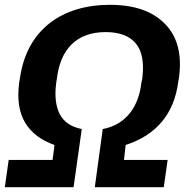

<svg xmlns="http://www.w3.org/2000/svg" viewBox="-23 -776 800 796"><path d="M-3 0H282L316 -241C271 -250 242 -270 224 -304C208 -337 203 -379 210 -432L213 -451C227 -569 292 -643 415 -643C472 -643 514 -627 540 -596C566 -565 575 -517 567 -451L563 -432C552 -336 502 -260 403 -241L370 0H656L672 -113H491L498 -175C625 -216 699 -304 716 -437L719 -454C732 -550 713 -624 661 -677C609 -730 534 -756 432 -756C235 -756 89 -654 60 -454L57 -437C47 -365 56 -309 82 -266C108 -224 148 -194 203 -175L195 -113H13Z"/></svg>

Font: Cheyenne Sans
Style: Bold Italic
Weight: 700
Italic angle: -8.13011°
Designer: The Public Sans project authors (U.S. Web Design System), Libre Franklin designed by Pablo Impallari and Rodrigo Fuenzal
Foundry: The Cheyenne Sans Project Authors
Version: Version 2.007